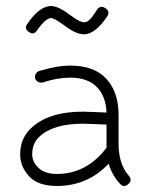

<svg xmlns="http://www.w3.org/2000/svg" viewBox="-20 -612 486 638"><path d="M169 6Q106 6 76.5 -26.5Q47 -59 47 -99Q47 -151 82 -185Q140 -241 256 -241Q270 -241 299 -239.5Q328 -238 334 -238Q332 -292 301.5 -323Q271 -354 214 -354Q170 -354 122 -338Q114 -336 106.5 -340Q99 -344 97 -351Q95 -359 99 -366.5Q103 -374 110 -376Q169 -394 214 -394Q293 -394 333.5 -350Q374 -306 374 -230V-134Q374 -67 408 -28Q421 -13 406 0Q391 13 378 -2Q353 -29 341 -68Q271 6 169 6ZM334 -121V-198Q328 -198 299 -199.5Q270 -201 256 -201Q156 -201 110 -157Q87 -135 87 -99Q87 -74 108 -54Q129 -34 169 -34Q268 -34 334 -121ZM259 -498Q232 -498 193 -528Q160 -552 150 -552Q132 -552 103 -511Q92 -494 76 -506Q59 -517 71 -533Q111 -592 150 -592Q174 -592 216 -560Q245 -538 259 -538Q262 -538 264.5 -538.5Q267 -539 269.5 -540.5Q272 -542 274 -543.5Q276 -545 279 -548Q282 -551 283.5 -552.5Q285 -554 288 -558.5Q291 -563 292.5 -565Q294 -567 297.5 -572Q301 -577 302 -579Q313 -596 330 -585Q347 -574 336 -557Q296 -498 259 -498Z"/></svg>

Font: Hoogli Light
Style: Regular
Weight: 300
Designer: Anand Singh Naorem
Foundry: Brand New Type
Version: Version 1.00 b007